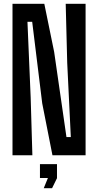

<svg xmlns="http://www.w3.org/2000/svg" viewBox="-20 -820 518 1014"><path d="M46 0V-800H214L266 -546L331 -96H354L335 -488L327 -800H432V0H257L203 -274L150 -705H125L142 -305L151 0ZM191 120V47H281V121L255 174H211L233 120Z"/></svg>

Font: Big Shoulders Display
Style: Bold
Weight: 700
Designer: Patric King
Foundry: XO Type Co
Version: Version 1.000; ttfautohint (v1.8.2)